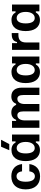

<svg xmlns="http://www.w3.org/2000/svg" viewBox="1358 -2098 752 3507"><g transform="rotate(-90 1733.5 -344.0)"><path d="M265.8 12.5C398.3 12.5 475 -64.2 490.8 -183.3H357.5C350 -119.2 317.5 -82.5 267.5 -82.5C203.3 -82.5 168.3 -141.7 168.3 -250C168.3 -357.5 203.3 -417.5 268.3 -417.5C317.5 -417.5 350 -382.5 357.5 -316.7H490.8C476.7 -437.5 399.2 -512.5 267.5 -512.5C120.8 -512.5 28.3 -420 28.3 -250C28.3 -89.2 111.7 12.5 265.8 12.5Z M855.8 -550 932.5 -695V-700H807.5L745.8 -555V-550ZM748.3 10C818.3 10 861.7 -22.5 885 -65H905V0H1030V-500H905V-435H885C861.7 -480 817.5 -510 747.5 -510C610.8 -510 545 -405 545 -250.8C545 -100 607.5 10 748.3 10ZM783.3 -85C722.5 -85 685 -140 685 -250C685 -360 722.5 -415 783.3 -415C850.8 -415 895 -351.7 895 -250C895 -148.3 850.8 -85 783.3 -85Z M1288.3 0V-270C1288.3 -344.2 1321.7 -402.5 1381.7 -402.5C1431.7 -402.5 1452.5 -362.5 1452.5 -295V0H1587.5V-270C1587.5 -344.2 1620 -402.5 1680.8 -402.5C1730.8 -402.5 1751.7 -362.5 1751.7 -295V0H1886.7V-317.5C1886.7 -437.5 1833.3 -512.5 1725.8 -512.5C1651.7 -512.5 1611.7 -475 1591.7 -425H1571.7C1547.5 -480.8 1501.7 -512.5 1432.5 -512.5C1355 -512.5 1316.7 -472.5 1298.3 -425H1278.3V-500H1153.3V0Z M2173.3 10C2243.3 10 2286.7 -22.5 2310 -65H2330V0H2455V-500H2330V-435H2310C2286.7 -480 2242.5 -510 2172.5 -510C2035.8 -510 1970 -405 1970 -250.8C1970 -100 2032.5 10 2173.3 10ZM2208.3 -85C2147.5 -85 2110 -140 2110 -250C2110 -360 2147.5 -415 2208.3 -415C2275.8 -415 2320 -351.7 2320 -250C2320 -148.3 2275.8 -85 2208.3 -85Z M2711.7 0V-240C2711.7 -335 2751.7 -383.3 2846.7 -383.3H2883.3V-505H2856.7C2761.7 -505 2730 -458.3 2720 -408.3H2700V-500H2576.7V0Z M3123.3 10C3193.3 10 3236.7 -22.5 3260 -65H3280V0H3405V-500H3280V-435H3260C3236.7 -480 3192.5 -510 3122.5 -510C2985.8 -510 2920 -405 2920 -250.8C2920 -100 2982.5 10 3123.3 10ZM3158.3 -85C3097.5 -85 3060 -140 3060 -250C3060 -360 3097.5 -415 3158.3 -415C3225.8 -415 3270 -351.7 3270 -250C3270 -148.3 3225.8 -85 3158.3 -85Z"/></g></svg>

Font: Familjen Grotesk
Style: Bold
Weight: 700
Designer: Anders Wikstroem, Jonas Baeckman, Matilda Gysing, Kristian Moeller
Foundry: Familjen STHLM AB
Version: Version 2.000